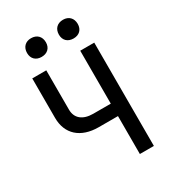

<svg xmlns="http://www.w3.org/2000/svg" viewBox="-224 -1061 1048 1175"><g transform="rotate(-30 300.0 -473.5)"><path d="M413 -815C453 -815 479 -840 479 -880C479 -921 453 -947 413 -947C372 -947 346 -921 346 -880C346 -840 372 -815 413 -815ZM187 -815C228 -815 254 -840 254 -880C254 -921 228 -947 187 -947C147 -947 121 -921 121 -880C121 -840 147 -815 187 -815ZM410 0H509V-730H410V-356H286C213 -356 170 -391 170 -452V-730H71V-451C71 -337 147 -268 274 -268H410Z"/></g></svg>

Font: JetBrains Mono Medium
Style: Regular
Weight: 436
Monospace: yes
Designer: Philipp Nurullin, Konstantin Bulenkov
Foundry: JetBrains
Version: Version 2.305